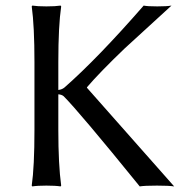

<svg xmlns="http://www.w3.org/2000/svg" viewBox="-20 -668 669 691"><path d="M104 -444.8Q104 -573.7 94.2 -645L96.2 -647.9Q114.3 -645 147 -645Q179.7 -645 198.2 -647.9L200.2 -645Q189.9 -575.2 189.9 -444.8V-344.2Q203.1 -345.7 211.9 -353Q332 -458.5 497.1 -647.9Q510.3 -645 545.9 -645Q581.1 -645 597.2 -647.9L428.7 -493.7Q339.4 -408.2 293 -354V-352.1L606.9 2.9Q587.9 0 544.9 0Q500 0 482.9 2.9Q265.6 -265.1 209 -321.8Q202.1 -327.6 189.9 -328.6V-200.2Q189.9 -75.2 200.2 0L198.2 2.9Q179.7 0 147 0Q114.3 0 96.2 2.9L94.2 0Q104 -67.9 104 -200.2Z"/></svg>

Font: Linux Biolinum G
Style: Regular
Weight: 400
Designer: Philipp H. Poll
Foundry: Philipp H. Poll
Version: Version 1.1.0 ; ttfautohint (v1.6)